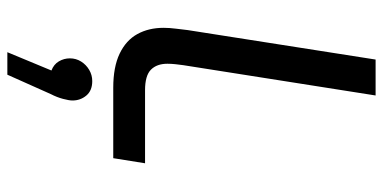

<svg xmlns="http://www.w3.org/2000/svg" viewBox="-275 -465 1022 512"><g transform="rotate(90 236.0 -209.0)"><path d="M214 0Q158.6 0 123.1 -17Q87.6 -34 70.9 -64.2Q54.2 -94.4 54.2 -134.4Q54.2 -149.8 56.5 -167.5Q58.8 -185.2 60.2 -198.4L138.8 -699.6H234.6L153.8 -186.8Q152.4 -177.4 151.2 -165.8Q150 -154.2 150 -144.4Q150 -116.2 165.8 -100.5Q181.6 -84.8 220.6 -84.8H415.4L401.8 0ZM119.2 282.4 168 164.8Q151.6 158.6 143.6 145Q135.6 131.4 135.6 115.6Q135.6 99.2 144.1 85.7Q152.6 72.2 166.4 64.1Q180.2 56 196.2 56Q221.6 56 234.8 71.8Q248 87.6 248 108.8Q248 117.6 243.7 133.9Q239.4 150.2 231 166.4L179.2 282.4Z"/></g></svg>

Font: MuseoModerno Thin
Style: Italic
Weight: 100
Italic angle: -9°
Designer: Pablo Cosgaya, Héctor Gatti, Marcela Romero, and the Authors of The MuseoModerno Project.
Foundry: Omnibus-Type Team
Version: Version 1.003